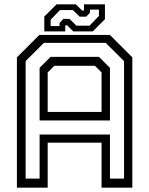

<svg xmlns="http://www.w3.org/2000/svg" viewBox="-20 -860 684 880"><path d="M57.5 0V-597L160.5 -700H483.5L586.5 -597V0H445.5V-206H198.5V0ZM97.5 -41.5H161.5V-243.5H484V-41.5H548.5V-580L464.5 -663.5H181L97.5 -580ZM198.5 -347H445.5V-528L415 -558.5H229L198.5 -528ZM161.5 -308V-549L212 -599.5H433.5L484 -549V-308ZM183 -716V-784L239 -840H328L356 -812H365V-840H461V-772L405 -716H316L288 -744H279V-716ZM212 -740.5H253V-754.5L270.5 -773.5H298.5L330 -742.5H390.5L433.5 -787V-816H392.5V-802L375 -783.5H345L314 -814H255L212 -769.5Z"/></svg>

Font: Tourney Thin
Style: Regular
Weight: 400
Version: Version 1.015